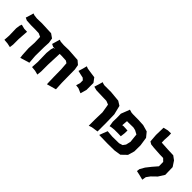

<svg xmlns="http://www.w3.org/2000/svg" viewBox="157 -1818 2878 2878"><g transform="rotate(45 1596.0 -379.0)"><path d="M53.7 -348.6 41 -313.5 32.2 -251 36.1 -96.7 29.3 -3.9 100.6 2 165 15.6 172.9 -44.9V-164.1L184.6 -329.1L123 -331.1ZM58.6 -591.8 40 -526.4 20.5 -465.8 61.5 -446.3 157.2 -440.4H242.2L323.2 -437.5L377 -413.1L380.9 -293.9L374 -171.9L381.8 -33.2L388.7 19.5L463.9 -3.9L537.1 -25.4L526.4 -158.2L528.3 -346.7L533.2 -444.3L520.5 -522.5L455.1 -568.4L254.9 -577.1L149.4 -574.2L89.8 -581.1Z M615.2 -591.8 596.7 -526.4 579.1 -465.8 620.1 -446.3 667 -443.4 635.7 -438.5 623 -395.5 614.3 -310.5 618.2 -121.1 611.3 -7.8 682.6 -1 747.1 15.6 754.9 -57.6V-204.1L764.6 -440.4H809.6L901.4 -435.5L935.5 -413.1L944.3 -293.9L946.3 -144.5L949.2 -33.2L951.2 16.6L1024.4 -3.9L1100.6 -25.4L1093.8 -158.2L1091.8 -346.7L1090.8 -435.5L1077.1 -515.6L1018.6 -565.4L822.3 -579.1L716.8 -576.2L646.5 -581.1Z M1183.6 -596.7 1166 -528.3 1144.5 -459 1207 -444.3 1260.7 -432.6 1291 -404.3V-346.7L1271.5 -282.2L1327.1 -275.4L1402.3 -243.2L1430.7 -341.8V-490.2L1378.9 -559.6L1274.4 -574.2L1218.8 -583Z M1520.5 -596.7 1501 -529.3 1479.5 -460 1538.1 -444.3 1657.2 -440.4 1757.8 -437.5 1814.5 -415 1837.9 -274.4 1834 -125V12.7L1883.8 -3.9L1988.3 -19.5V-206.1L1984.4 -378.9L1949.2 -522.5L1880.9 -565.4L1713.9 -581.1H1570.3L1542 -587.9Z M2100.6 -593.8 2075.2 -527.3 2046.9 -455.1 2048.8 -371.1 2046.9 -284.2 2059.6 -203.1 2085.9 -210 2148.4 -216.8H2233.4L2285.2 -214.8L2293.9 -282.2L2295.9 -346.7L2210.9 -351.6L2183.6 -347.7L2187.5 -399.4L2191.4 -441.4L2213.9 -440.4L2324.2 -442.4L2372.1 -431.6L2432.6 -399.4L2447.3 -258.8L2429.7 -183.6L2398.4 -140.6L2341.8 -123L2196.3 -121.1L2092.8 -129.9L2066.4 -62.5L2043 0L2220.7 3.9L2370.1 2L2476.6 -14.6L2559.6 -94.7L2589.8 -199.2L2590.8 -329.1L2570.3 -465.8L2508.8 -541L2405.3 -570.3L2298.8 -576.2L2185.5 -577.1L2150.4 -579.1Z M2788.1 -778.3 2722.7 -776.4 2648.4 -758.8 2644.5 -602.5 2654.3 -474.6 2693.4 -451.2 2753.9 -444.3 2891.6 -435.5 2964.8 -433.6 3006.8 -392.6 3007.8 -300.8 2938.5 -220.7 2875 -140.6 2832 -66.4 2825.2 -17.6 2892.6 -2.9 2973.6 17.6 2984.4 -46.9 3027.3 -105.5 3105.5 -181.6 3166 -277.3 3162.1 -437.5 3105.5 -523.4 3043 -569.3 2916 -574.2 2787.1 -582 2785.2 -636.7 2790 -722.7Z"/></g></svg>

Font: MaokenAssortedSans-TC
Style: Regular
Weight: 500
Version: Version 0.83